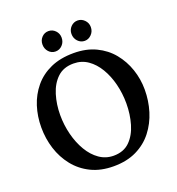

<svg xmlns="http://www.w3.org/2000/svg" viewBox="-148 -953 998 1082"><g transform="rotate(-20 350.5 -412.0)"><path d="M354 -668Q429 -668 486.5 -640.5Q544 -613 582.5 -566Q621 -519 641 -460Q661 -401 661 -338Q661 -271 642 -209Q623 -147 584.5 -97.5Q546 -48 487.5 -19.5Q429 9 350 9Q273 9 215 -19.5Q157 -48 118 -97Q79 -146 59.5 -207.5Q40 -269 40 -336Q40 -402 59 -461.5Q78 -521 117 -568Q156 -615 215 -641.5Q274 -668 354 -668ZM333 -613Q273 -613 236 -578Q199 -543 181.5 -486Q164 -429 164 -365Q164 -305 178.5 -248Q193 -191 220 -145.5Q247 -100 285 -73.5Q323 -47 370 -47Q430 -47 466.5 -83Q503 -119 520 -177Q537 -235 537 -300Q537 -360 523 -416Q509 -472 482.5 -516.5Q456 -561 418.5 -587Q381 -613 333 -613ZM263 -711Q239 -711 222.5 -729Q206 -747 206 -773Q206 -798 222.5 -815.5Q239 -833 263 -833Q287 -833 304 -815.5Q321 -798 321 -773Q321 -747 304 -729Q287 -711 263 -711ZM438 -711Q414 -711 397 -729Q380 -747 380 -773Q380 -798 397 -815.5Q414 -833 438 -833Q461 -833 478.5 -815.5Q496 -798 496 -773Q496 -747 478.5 -729Q461 -711 438 -711Z"/></g></svg>

Font: Ruwudu SemiBold
Style: Regular
Weight: 600
Designer: Becca Hirsbrunner Spalinger
Foundry: SIL International
Version: Version 3.000